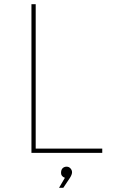

<svg xmlns="http://www.w3.org/2000/svg" viewBox="-20 -719 531 903"><path d="M309.1 117.2 277.8 164.1H257.8L285.2 117.2Q267.1 110.4 267.1 94.7Q267.1 79.1 274.7 72Q282.2 64.9 293.2 64.9Q304.2 64.9 311.5 73Q318.8 81.1 318.8 91.3Q318.8 101.6 309.1 117.2ZM460.9 -20V0H127.9V-699.2H147.9V-20Z"/></svg>

Font: Montserrat-Hairline
Style: Regular
Weight: 250
Designer: Julieta Ulanovsky
Foundry: Julieta Ulanovsky
Version: Version 1.000;PS 002.000;hotconv 1.0.70;makeotf.lib2.5.58329